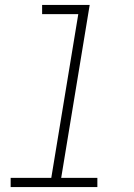

<svg xmlns="http://www.w3.org/2000/svg" viewBox="-20 -755 540 775"><path d="M373 0H23V-37H187L296 -698H150V-735H342L227 -37H373Z"/></svg>

Font: Iosevka Extralight Oblique
Style: Regular
Weight: 200
Italic angle: -9°
Monospace: yes
Designer: Belleve Invis
Foundry: Belleve Invis
Version: Version 32.5.0; ttfautohint (v1.8.4)